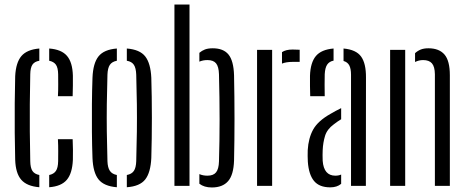

<svg xmlns="http://www.w3.org/2000/svg" viewBox="-20 -820 2056 847"><path d="M47 -115Q45.5 -169 45 -234Q44.5 -299 45 -364Q45.5 -429 47 -484Q50 -544 74.5 -572.8Q99 -601.5 153.5 -606V-552Q132.5 -548.5 123.2 -535Q114 -521.5 113.5 -492.5Q112 -421 111.5 -360.8Q111 -300.5 111.5 -240.2Q112 -180 113.5 -109Q114 -79.5 123.2 -65.8Q132.5 -52 153.5 -48V6Q98.5 1.5 73.8 -27Q49 -55.5 47 -115ZM235.5 -395.5Q237 -420.5 236.8 -447.5Q236.5 -474.5 236.5 -492.5Q236 -521.5 226.5 -534.8Q217 -548 197 -552V-606Q251 -602 275.5 -573.5Q300 -545 301.5 -486Q301.5 -467 301.5 -442.5Q301.5 -418 300.5 -395.5ZM197 6V-48Q217 -52 226.5 -65.8Q236 -79.5 236.5 -109Q236.5 -128 236.8 -152.2Q237 -176.5 235.5 -206H300.5Q301.5 -183.5 301.8 -159Q302 -134.5 301.5 -115Q299 -55.5 274.8 -26.8Q250.5 2 197 6Z M388 -123Q386 -177 385.5 -238Q385 -299 385.5 -360.5Q386 -422 388 -477Q390.5 -541 414.5 -571.2Q438.5 -601.5 495.5 -606V-552Q474 -548 464.5 -533.8Q455 -519.5 454 -490.5Q452 -420 451.2 -360Q450.5 -300 451.2 -240Q452 -180 454 -109Q455 -80.5 464.8 -66.2Q474.5 -52 495.5 -48V6Q438.5 1.5 414.5 -28.8Q390.5 -59 388 -123ZM539.5 6V-48Q561 -52 570.5 -66Q580 -80 581 -109Q583 -180 583.8 -240Q584.5 -300 583.8 -360Q583 -420 581 -490.5Q580 -520 570.5 -534.2Q561 -548.5 539.5 -552V-606Q597 -601.5 620.8 -571Q644.5 -540.5 647.5 -477Q650 -396 650 -300.8Q650 -205.5 647.5 -123Q644.5 -59 620.8 -28.5Q597 2 539.5 6Z M749.5 0V-800H816V0ZM859.5 -9.5V-52Q875 -45 895 -45Q921.5 -45 933.2 -59.8Q945 -74.5 946 -107.5Q951.5 -286 946 -492.5Q945 -526 933.2 -540.5Q921.5 -555 895 -555Q875 -555 859.5 -548V-587Q870.5 -596.5 884.2 -601.8Q898 -607 918.5 -607Q965.5 -607 988 -579.5Q1010.5 -552 1012.5 -488Q1014.5 -393 1014.5 -295.5Q1014.5 -198 1012.5 -112Q1010.5 -48.5 986.2 -20.8Q962 7 914.5 7Q880.5 7 859.5 -9.5Z M1224 -539.5V-590Q1241 -601.5 1270.5 -601.5Q1278.5 -601.5 1287.2 -601Q1296 -600.5 1302 -600.5V-547H1271Q1242.5 -547 1224 -539.5ZM1114 0V-600H1180.5V0Z M1348.5 -395.5Q1348 -414.5 1347.5 -440.5Q1347 -466.5 1347.5 -486Q1349.5 -544 1373.5 -572.8Q1397.5 -601.5 1451.5 -606V-552.5Q1433 -549 1423.5 -535.2Q1414 -521.5 1412.5 -492.5Q1412 -474.5 1412 -446.2Q1412 -418 1412.5 -395.5ZM1528.5 0V-490.5Q1528.5 -516.5 1521 -531.2Q1513.5 -546 1495.5 -551V-606Q1551 -601 1573 -570.5Q1595 -540 1594.5 -477.5L1594 0ZM1338 -106.5Q1337.5 -119.5 1337.2 -132.2Q1337 -145 1337.5 -157.5Q1340.5 -210.5 1361.5 -248.5Q1382.5 -286.5 1438.5 -318Q1449.5 -324.5 1461.2 -330.8Q1473 -337 1485 -343V-294Q1477.5 -289.5 1469.5 -284Q1461.5 -278.5 1452.5 -271.5Q1423 -250 1414 -220.8Q1405 -191.5 1403.5 -157.5Q1403 -149 1403 -136.2Q1403 -123.5 1403.5 -110.5Q1408.5 -45 1459.5 -45Q1474 -45 1485 -50V-9Q1466.5 6.5 1437 6.5Q1388.5 6.5 1365.2 -21.8Q1342 -50 1338 -106.5Z M1898.5 0V-492.5Q1898 -526 1885.5 -540.5Q1873 -555 1846.5 -555Q1828 -555 1811 -546.5V-585.5Q1822.5 -596 1836.2 -601.5Q1850 -607 1870 -607Q1917 -607 1940.8 -579.5Q1964.5 -552 1964.5 -488V0ZM1701 0V-600H1767.5V0Z"/></svg>

Font: Big Shoulders Stencil Display
Style: Regular
Weight: 400
Designer: Patric King
Foundry: XO Type Co
Version: Version 1.000